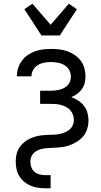

<svg xmlns="http://www.w3.org/2000/svg" viewBox="-20 -789 540 1024"><path d="M221 215Q201 215 181 212Q161 209 142.5 201Q124 193 108.5 180Q93 167 82.5 149.5Q72 132 68 112.5Q64 93 64 73Q64 57 66.5 41.5Q69 26 75.5 12Q82 -2 92 -13.5Q102 -25 114.5 -34.5Q127 -44 141 -50.5Q155 -57 170 -61Q185 -65 200 -67Q215 -69 230.5 -69.5Q246 -70 261.5 -70.5Q277 -71 292.5 -73.5Q308 -76 322.5 -81.5Q337 -87 349 -96.5Q361 -106 367.5 -120Q374 -134 374 -150Q374 -164 369 -177.5Q364 -191 354.5 -201.5Q345 -212 332.5 -218.5Q320 -225 306 -229Q292 -233 278 -234Q264 -235 250 -235H194V-305H250Q262 -305 274.5 -306.5Q287 -308 299 -311Q311 -314 322 -320Q333 -326 341.5 -335Q350 -344 354 -356Q358 -368 358 -380Q358 -399 349 -415.5Q340 -432 324 -441.5Q308 -451 289.5 -454.5Q271 -458 253 -458Q235 -458 217 -455Q199 -452 183 -442.5Q167 -433 157.5 -417Q148 -401 148 -383V-382H70V-384Q70 -406 77 -427Q84 -448 97 -465.5Q110 -483 128 -495.5Q146 -508 167 -515.5Q188 -523 209.5 -525.5Q231 -528 253 -528Q275 -528 297 -525.5Q319 -523 340 -515.5Q361 -508 379.5 -495Q398 -482 411 -464.5Q424 -447 430 -425Q436 -403 436 -381Q436 -363 431.5 -345.5Q427 -328 416.5 -313.5Q406 -299 391.5 -288.5Q377 -278 360 -271Q380 -264 397.5 -252.5Q415 -241 427.5 -225Q440 -209 446 -188.5Q452 -168 452 -148Q452 -132 449 -117Q446 -102 440 -88Q434 -74 424 -62Q414 -50 401.5 -41Q389 -32 375.5 -25Q362 -18 347.5 -13Q333 -8 317.5 -5.5Q302 -3 287 -2Q272 -1 256.5 -0.5Q241 0 226 1.5Q211 3 196 7Q181 11 168.5 20Q156 29 149 43Q142 57 142 72Q142 88 147 102.5Q152 117 163.5 127Q175 137 190 141Q205 145 221 145H250V215ZM201 -600 110 -740 153 -769 250 -657 347 -769 390 -740 299 -600Z"/></svg>

Font: Iosevka Fuck
Style: Regular
Weight: 400
Monospace: yes
Designer: Belleve Invis
Foundry: Belleve Invis
Version: Version 28.0.7; ttfautohint (v1.8.3)